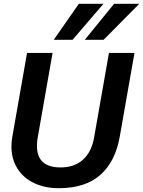

<svg xmlns="http://www.w3.org/2000/svg" viewBox="-20 -978 751 1008"><path d="M40 -210Q40 -232 45 -262L122 -700H256L178 -256Q174 -235 174 -212Q174 -99 298 -99Q371 -99 416 -140Q461 -181 474 -256L552 -700H686L609 -262Q586 -130 507 -60Q428 10 289 10Q215 10 158.5 -17Q102 -44 71 -94Q40 -144 40 -210ZM394 -958H523L361 -769H262ZM579 -958H711L524 -769H425Z"/></svg>

Font: Niramit
Style: Bold Italic
Weight: 700
Italic angle: -10°
Designer: Katatrad Aksorn Co.,Ltd.
Foundry: Cadson Demak Co.,Ltd.
Version: Version 1.001; ttfautohint (v1.6)